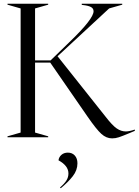

<svg xmlns="http://www.w3.org/2000/svg" viewBox="-20 -732 739 1024"><path d="M447 -110 248 -398H167V-25L237 -5V0H20V-5L90 -25V-687L20 -707V-712H237V-707L167 -687V-410H250L355 -512Q479 -632 479 -672Q479 -687 465 -694.5Q451 -702 424 -705L416 -706V-712H632V-707L562 -687L287 -432L542 -111Q579 -63 602.5 -47Q626 -31 651 -31Q669 -31 699 -41V-34L668 -21Q632 -6 614 0Q596 6 578 6Q547 6 520.5 -18Q494 -42 447 -110ZM345 193Q345 152 292 123Q294 106 307.5 94Q321 82 342 82Q365 82 379 97.5Q393 113 393 139Q393 176 368 208Q343 240 304 272L300 268Q324 247 334.5 230Q345 213 345 193Z"/></svg>

Font: Nyght Serif Light
Style: Regular
Weight: 300
Designer: Maksym Kobuzan
Version: Version 0.410